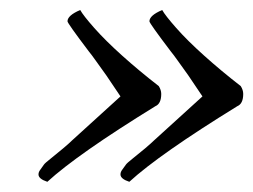

<svg xmlns="http://www.w3.org/2000/svg" viewBox="-20 -433 504 382"><path d="M74.2 -71.3Q56.6 -77.1 56.6 -85.9Q56.6 -90.8 60.1 -95.2Q63.5 -99.6 67.4 -105.5Q69.3 -108.4 81.1 -117.7Q92.8 -127 105.5 -137.7Q118.2 -148.4 123 -153.3L219.7 -241.2L191.4 -283.2Q178.7 -300.8 170.4 -312.5Q162.1 -324.2 157.2 -330.1Q114.3 -386.7 114.3 -390.6Q114.3 -402.3 139.6 -413.1Q145.5 -402.3 167.5 -377.4Q189.5 -352.5 223.1 -322.3Q256.8 -292 295.9 -261.7Q300.8 -253.9 300.8 -246.1Q300.8 -226.6 289.1 -221.7Q133.8 -126 74.2 -71.3ZM237.3 -71.3Q219.7 -77.1 219.7 -85.9Q219.7 -90.8 223.1 -95.2Q226.6 -99.6 230.5 -105.5Q232.4 -108.4 244.1 -117.7Q255.9 -127 268.6 -137.7Q281.2 -148.4 286.1 -153.3L382.8 -241.2L354.5 -283.2Q341.8 -300.8 333.5 -312.5Q325.2 -324.2 320.3 -330.1Q277.3 -386.7 277.3 -390.6Q277.3 -402.3 302.7 -413.1Q308.6 -402.3 330.6 -377.4Q352.5 -352.5 386.2 -322.3Q419.9 -292 459 -261.7Q463.9 -253.9 463.9 -246.1Q463.9 -226.6 452.1 -221.7Q296.9 -126 237.3 -71.3Z"/></svg>

Font: Crimson Text
Style: Italic
Weight: 400
Italic angle: -11°
Designer: Sebastian Kosch
Foundry: Sebastian Kosch
Version: Version 1.100; ttfautohint (v1.8.4)